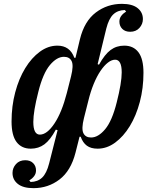

<svg xmlns="http://www.w3.org/2000/svg" viewBox="-20 -765 805 997"><path d="M154 212Q100 212 72.5 190Q45 168 45 133Q45 107 63 87Q81 67 111 67Q137 67 152 82Q167 97 167 120Q167 137 157 150Q147 163 132 172L139 180Q176 179 199 157Q222 135 235 84L279 -89L270 -92Q241 -38 210.5 -15.5Q180 7 140 7Q92 7 66 -27.5Q40 -62 40 -134Q40 -214 59 -285.5Q78 -357 111 -411Q144 -465 187 -496.5Q230 -528 278 -528Q343 -528 366 -465H372L395 -561Q418 -655 477.5 -700Q537 -745 613 -745Q667 -745 694.5 -723Q722 -701 722 -666Q722 -640 704 -620Q686 -600 656 -600Q630 -600 615 -615Q600 -630 600 -653Q600 -670 610 -683Q620 -696 635 -705L628 -713Q591 -712 568 -690Q545 -668 532 -617L487 -432L494 -429Q524 -483 554.5 -505.5Q585 -528 625 -528Q673 -528 699 -493.5Q725 -459 725 -387Q725 -307 706 -235.5Q687 -164 654 -110Q621 -56 578 -24.5Q535 7 487 7Q452 7 431 -8.5Q410 -24 399 -55H393L372 28Q348 122 289 167Q230 212 154 212ZM187 -66Q224 -66 262.5 -123.5Q301 -181 327 -282L349 -369Q363 -425 352 -447.5Q341 -470 312 -470Q275 -470 239 -427Q203 -384 179 -288Q153 -186 153 -132Q153 -66 187 -66ZM453 -51Q490 -51 526 -94Q562 -137 586 -233Q612 -335 612 -389Q612 -455 578 -455Q560 -455 540.5 -440Q521 -425 502 -397Q483 -369 466.5 -329Q450 -289 438 -239L416 -152Q402 -96 413 -73.5Q424 -51 453 -51Z"/></svg>

Font: IBM Plex Serif SmBld
Style: Italic
Weight: 600
Italic angle: -14°
Designer: Mike Abbink, Paul van der Laan, Pieter van Rosmalen
Foundry: Bold Monday
Version: Version 3.001